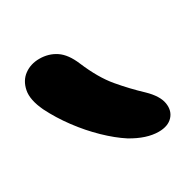

<svg xmlns="http://www.w3.org/2000/svg" viewBox="-87 -904 528 520"><g transform="rotate(-30 177.0 -643.5)"><path d="M273 -477Q235 -477 190 -504Q162 -522 132 -551Q102 -580 76 -615Q50 -650 32 -686Q13 -726 18.5 -753.5Q24 -781 44 -795.5Q64 -810 91 -810Q120 -810 142.5 -795Q165 -780 180 -744Q204 -687 233.5 -652Q263 -617 295 -587Q324 -559 328 -534Q332 -509 317 -493Q302 -477 273 -477Z"/></g></svg>

Font: Shantell Sans Normal
Style: Regular
Weight: 600
Designer: Stephen Nixon, Anya Danilova, Shantell Martin
Foundry: Arrow Type
Version: Version 1.009;[a7da0bfa3]